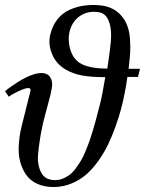

<svg xmlns="http://www.w3.org/2000/svg" viewBox="-25 -730 577 764"><path d="M532.2 -456.1 523.9 -423.8H481.9Q476.6 -384.3 470.2 -355Q464.4 -325.2 456.5 -295.7Q448.7 -266.1 435.3 -228.3Q421.9 -190.4 406.2 -157.5Q390.6 -124.5 367.9 -92Q345.2 -59.6 319.6 -36.9Q293.9 -14.2 259.8 0Q225.6 14.2 188 14.2Q153.3 14.2 126.2 2.7Q99.1 -8.8 83 -29.3Q66.9 -49.8 57.9 -77.6Q48.8 -105.5 49.3 -137.9Q49.8 -170.4 56.2 -206.1Q62.5 -234.4 76.4 -288.8Q90.3 -343.3 96.2 -368.2Q100.1 -388.2 62.5 -373Q34.2 -361.8 9.8 -345.2L-4.9 -367.2Q12.7 -382.3 46.4 -403.8Q80.1 -425.3 111.8 -435.1Q136.2 -441.9 152.6 -438Q168.9 -434.1 175.8 -420.9Q180.7 -412.1 182.1 -402.6Q183.6 -393.1 180.9 -377.7Q178.2 -362.3 175.3 -350.6Q172.4 -338.9 165 -311.8Q157.7 -284.7 152.8 -266.1Q139.6 -216.3 132.1 -163.3Q124.5 -110.4 126 -89.8Q129.4 -54.2 145 -33.9Q160.6 -13.7 193.8 -13.2Q210 -13.2 225.1 -19.3Q240.2 -25.4 252.4 -34.7Q264.6 -43.9 276.6 -60.3Q288.6 -76.7 297.4 -91.3Q306.2 -106 315.4 -128.4Q324.7 -150.9 330.6 -167.2Q336.4 -183.6 343.8 -208.3Q351.1 -232.9 355 -247.1Q358.9 -261.2 364.7 -284.4Q370.6 -307.6 373 -315.9Q377.4 -332.5 382.6 -359.6Q387.7 -386.7 390.6 -404.8Q393.6 -422.9 394 -422.9Q337.9 -422.9 301.5 -429.7Q265.1 -436.5 236.8 -453.1Q198.7 -475.1 182.4 -514.4Q166 -553.7 174.8 -590.8Q183.1 -627.9 203.9 -653.6Q224.6 -679.2 252.7 -691.4Q280.8 -703.6 310.1 -707.8Q339.4 -711.9 371.1 -709Q423.8 -704.6 455.8 -669.9Q487.8 -635.3 492.2 -576.2Q493.2 -562.5 493.4 -547.6Q493.7 -532.7 492.7 -518.1Q491.7 -503.4 490.7 -493.7Q489.7 -483.9 488.3 -470.9Q486.8 -458 486.8 -456.1ZM417 -581.1Q418.5 -622.1 406.5 -649.4Q394.5 -676.8 369.1 -681.2Q331.1 -687.5 301.5 -671.4Q272 -655.3 258.3 -623.5Q244.6 -591.8 250 -554.2Q258.3 -501.5 292.2 -479.5Q326.2 -457.5 401.9 -457Q415.5 -544.4 417 -581.1Z"/></svg>

Font: GFS Olga
Style: Regular
Weight: 400
Designer: George Matthiopoulos
Foundry: George Matthiopoulos
Version: Version 1.0